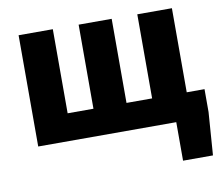

<svg xmlns="http://www.w3.org/2000/svg" viewBox="-82 -670 1123 967"><g transform="rotate(-10 479.0 -186.0)"><path d="M72 0H778V197H931L947 -22V-139H856V-569H679V-139H548V-569H379V-139H247V-569H72Z"/></g></svg>

Font: Noto Sans HK Black
Style: Regular
Weight: 900
Designer: Ryoko NISHIZUKA 西塚涼子 (kana, bopomofo & ideographs); Paul D. Hunt (Latin, Greek & Cyrillic); Sandoll Communications 산돌커뮤니
Foundry: Adobe
Version: Version 2.004;hotconv 1.0.118;makeotfexe 2.5.65603